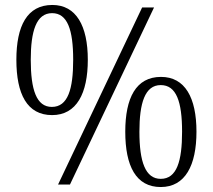

<svg xmlns="http://www.w3.org/2000/svg" viewBox="-20 -744 858 774"><path d="M190 -280C289 -280 334 -368 334 -503C334 -640 287 -724 191 -724C89 -724 46 -639 46 -503C46 -365 89 -280 190 -280ZM214 0H262L601 -714H553ZM189 -313C127 -313 104 -382 104 -503C104 -618 126 -691 190 -691C252 -691 275 -624 275 -503C275 -385 254 -313 189 -313ZM628 10C727 10 772 -78 772 -213C772 -350 726 -434 629 -434C528 -434 485 -349 485 -213C485 -75 528 10 628 10ZM628 -23C566 -23 542 -92 542 -213C542 -328 564 -401 628 -401C691 -401 714 -334 714 -213C714 -95 693 -23 628 -23Z"/></svg>

Font: Noto Serif Devanagari SemiCondensed Light
Style: Regular
Weight: 300
Width: 4
Designer: Universal Thirst, Indian Type Foundry and the Monotype Design Team
Foundry: Monotype Imaging Inc.
Version: Version 2.004